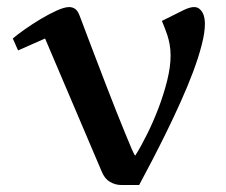

<svg xmlns="http://www.w3.org/2000/svg" viewBox="-20 -529 647 549"><path d="M207 -485.8Q207.5 -484.9 214.1 -467.3Q220.7 -449.7 231.2 -421.9Q241.7 -394 255.4 -358.4Q269 -322.8 283.2 -285.9Q297.4 -249 311.5 -213.4Q325.7 -177.7 337.2 -149.7Q348.6 -121.6 356.4 -103.5Q364.3 -85.4 366.7 -84Q382.8 -109.4 400.6 -145.3Q418.5 -181.2 433.3 -220.2Q448.2 -259.3 458 -298.6Q467.8 -337.9 467.8 -370.1Q467.8 -387.2 465.1 -401.9Q462.4 -416.5 458.5 -428.5Q454.6 -440.4 450.4 -450.7Q446.3 -460.9 442.9 -469.2L506.8 -501Q523.9 -508.8 534.7 -508.8Q543.5 -508.8 549.6 -504.2Q555.7 -499.5 559.3 -492.7Q563 -485.8 564.5 -477.3Q565.9 -468.8 565.9 -460.9Q565.9 -435.5 556.6 -399.9Q547.4 -364.3 532 -323.2Q516.6 -282.2 496.8 -238.3Q477.1 -194.3 456.1 -151.6Q435.1 -108.9 414.8 -69.8Q394.5 -30.8 377.9 0H326.7Q310.1 0 294.7 -8.8Q279.3 -17.6 271 -38.1L108.9 -418.9L31.7 -384.8L16.6 -418.9Q28.3 -429.2 49.8 -444.3Q71.3 -459.5 95.2 -473.9Q119.1 -488.3 141.6 -498.5Q164.1 -508.8 177.7 -508.8Q187 -508.8 194.6 -503.7Q202.1 -498.5 207 -485.8Z"/></svg>

Font: Artifika
Style: Medium
Weight: 500
Designer: Yulya Zhdanova | Cyreal.org
Foundry: Yulya Zhdanova | Cyreal
Version: Version 1.000